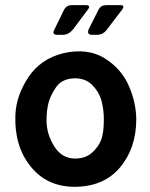

<svg xmlns="http://www.w3.org/2000/svg" viewBox="-20 -716 589 752"><path d="M270.7 15.7Q162.7 15 99 -65.2Q35.3 -145.3 40.3 -266.7Q43.7 -342.3 91.5 -414Q139.3 -485.7 228.3 -507.7Q323.7 -529 389.7 -487.8Q455.7 -446.7 484.7 -379.5Q513.7 -312.3 513.7 -246.7Q513 -134.7 449.5 -59.5Q386 15.7 270.7 15.7ZM273.7 -95Q315.3 -95 340.5 -118Q365.7 -141 376.2 -168Q386.7 -195 386.7 -248Q386.7 -288 377.2 -322.3Q367.7 -356.7 340 -384.2Q312.3 -411.7 265.7 -409Q221 -406 198.8 -373.3Q176.7 -340.7 169.5 -311.2Q162.3 -281.7 162.3 -244Q162.3 -191 192.2 -143.2Q222 -95.3 273.7 -95ZM327.3 -601.3 366.3 -678.7Q375 -696 397.3 -696H451Q470.7 -696 458.3 -678.3L400.3 -602.3Q384.7 -579.7 360.7 -579.7H340Q319.3 -579.7 327.3 -601.3ZM193.3 -601 231 -678Q240.7 -696 261.7 -696H315Q337 -696 324.7 -679.3L267 -602Q249 -579.7 226.3 -579.7H203Q182 -580.3 193.3 -601Z"/></svg>

Font: Vivano Light
Style: Regular
Weight: 300
Designer: Joe Prince, Josias Burgherr
Version: Version 2.064;September 19, 2022;FontCreator 14.0.0.2877 64-